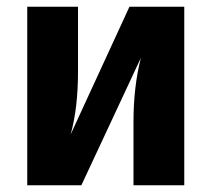

<svg xmlns="http://www.w3.org/2000/svg" viewBox="-20 -551 628 571"><path d="M528 -531V0H377V-189Q377 -293 399 -379L222 0H61V-531H212V-339Q212 -229 190 -151L365 -531Z"/></svg>

Font: FiraGO
Style: Bold
Weight: 700
Designer: bBox Type
Foundry: bBox Type GmbH
Version: Version 1.001;PS 001.001;hotconv 1.0.88;makeotf.lib2.5.64775